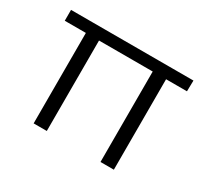

<svg xmlns="http://www.w3.org/2000/svg" viewBox="-106 -640 853 796"><g transform="rotate(30 321.0 -242.5)"><path d="M192 -485V0H129V-485ZM614 -485 613 -433H28V-485ZM513 -485V0H449V-485Z"/></g></svg>

Font: Exo 2 Light
Style: Regular
Weight: 300
Designer: Natanael Gama
Foundry: Natanael Gama
Version: Version 2.010